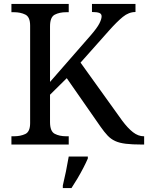

<svg xmlns="http://www.w3.org/2000/svg" viewBox="-20 -734 752 975"><path d="M38 0V-42H51Q84 -42 108.5 -53.5Q133 -65 133 -109V-604Q133 -648 108.5 -660Q84 -672 51 -672H38V-714H329V-672H316Q282 -672 258 -659.5Q234 -647 234 -600V-318L441 -555Q473 -592 484.5 -614.5Q496 -637 496 -651Q496 -664 484 -668.5Q472 -673 447 -673V-714H668V-673Q634 -673 603.5 -648Q573 -623 534 -579L389 -416L600 -122Q629 -83 655.5 -62.5Q682 -42 710 -42H712V0H701Q651 0 618.5 -4Q586 -8 564.5 -18Q543 -28 526.5 -45.5Q510 -63 491 -90L319 -337L234 -253V-114Q234 -67 258 -54.5Q282 -42 316 -42H329V0ZM299 208Q307 175 315 136Q323 97 329 61H426V71Q417 92 403 119Q389 146 373 173Q357 200 343 221H299Z"/></svg>

Font: Noto Serif Oriya
Style: Regular
Weight: 400
Designer: David Williams
Foundry: Google LLC, David Williams
Version: Version 1.051; ttfautohint (v1.8.4.7-5d5b)